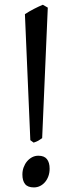

<svg xmlns="http://www.w3.org/2000/svg" viewBox="-20 -777 312 816"><path d="M190.9 -60.1Q190.9 -43 185.8 -28.6Q180.7 -14.2 171.6 -3.4Q162.6 7.3 150.4 13.4Q138.2 19.5 124 19.5Q98.1 19.5 86.7 5.4Q75.2 -8.8 75.2 -35.2Q75.2 -51.8 80.6 -66.2Q85.9 -80.6 95.2 -91.6Q104.5 -102.5 116.7 -108.9Q128.9 -115.2 143.1 -115.2Q168 -115.2 179.4 -100.8Q190.9 -86.4 190.9 -60.1ZM159.2 -189.9Q149.9 -183.1 142.6 -179Q135.3 -174.8 123 -170.9L108.9 -181.2L85.9 -716.8Q104.5 -729 125 -739.5Q145.5 -750 162.1 -756.8L183.1 -744.6Z"/></svg>

Font: Gentium Plus Phon
Style: Regular
Weight: 400
Designer: J. Victor Gaultney, Annie Olsen, Iska Routamaa, Becca Hirsbrunner
Foundry: SIL International
Version: Version 5.000